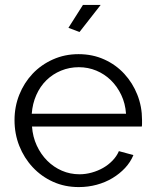

<svg xmlns="http://www.w3.org/2000/svg" viewBox="-20 -750 627 780"><path d="M303 -620 258 -637 317 -730H389ZM300 10Q243 10 195.5 -11.5Q148 -33 113 -70.5Q78 -108 58.5 -157Q39 -206 39 -262Q39 -317 58.5 -365.5Q78 -414 112.5 -450.5Q147 -487 195 -508.5Q243 -530 299 -530Q356 -530 403.5 -508.5Q451 -487 485 -450Q519 -413 538 -365Q557 -317 557 -263Q557 -255 557 -247Q557 -239 556 -236H110Q113 -194 129.5 -158.5Q146 -123 172 -97Q198 -71 231.5 -56.5Q265 -42 303 -42Q328 -42 353 -49Q378 -56 399 -68Q420 -80 437 -97.5Q454 -115 463 -136L522 -120Q510 -91 488 -67.5Q466 -44 437 -26.5Q408 -9 373 0.5Q338 10 300 10ZM492 -288Q489 -330 472.5 -364.5Q456 -399 430.5 -424Q405 -449 371.5 -463Q338 -477 300 -477Q262 -477 228 -463Q194 -449 168.5 -424Q143 -399 127.5 -364Q112 -329 109 -288Z"/></svg>

Font: IngvarSans
Style: Regular
Weight: 400
Version: Version 1.000